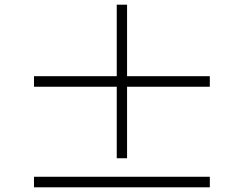

<svg xmlns="http://www.w3.org/2000/svg" viewBox="-20 -808 1040 819"><path d="M522 -133V-438H875V-483H522V-788H478V-483H125V-438H478V-133ZM125 -54V-9H875V-54Z"/></svg>

Font: Noto Serif TC Medium
Style: Regular
Weight: 500
Designer: Ryoko NISHIZUKA 西塚涼子 (kana & ideographs); Frank Grießhammer (Latin, Greek & Cyrillic); Wenlong ZHANG 张文龙 (bopomofo); San
Foundry: Adobe
Version: Version 2.001;hotconv 1.1.0;makeotfexe 2.6.0